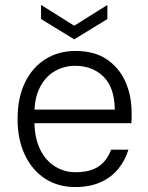

<svg xmlns="http://www.w3.org/2000/svg" viewBox="-20 -744 600 776"><path d="M284 12Q214 12 161.5 -22.5Q109 -57 80 -119Q51 -181 51 -263Q51 -348 80.5 -409.5Q110 -471 163 -504.5Q216 -538 285 -538Q362 -538 412 -504Q462 -470 487 -413.5Q512 -357 512 -287Q512 -278 512 -268.5Q512 -259 511 -246H102V-301H444Q443 -390 398.5 -434Q354 -478 283 -478Q240 -478 202.5 -457Q165 -436 142 -392.5Q119 -349 119 -282V-258Q119 -188 141.5 -141.5Q164 -95 202 -71.5Q240 -48 284 -48Q345 -48 379 -71.5Q413 -95 429 -139H499Q486 -96 458 -61.5Q430 -27 386.5 -7.5Q343 12 284 12ZM280 -585 146 -667V-724L280 -640L414 -724V-667Z"/></svg>

Font: DM Sans 9pt Light
Style: Regular
Weight: 300
Version: Version 4.004;gftools[0.9.30]